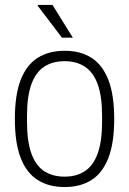

<svg xmlns="http://www.w3.org/2000/svg" viewBox="-20 -743 521 775"><path d="M241 12Q177 12 132 -16.5Q87 -45 63.5 -105.5Q40 -166 40 -263Q40 -360 63.5 -420.5Q87 -481 132 -509.5Q177 -538 241 -538Q305 -538 349.5 -509.5Q394 -481 417.5 -420.5Q441 -360 441 -263Q441 -166 417.5 -105.5Q394 -45 349.5 -16.5Q305 12 241 12ZM241 -30Q289 -30 323 -52.5Q357 -75 374.5 -124Q392 -173 392 -251V-275Q392 -354 374.5 -402.5Q357 -451 323 -473.5Q289 -496 241 -496Q192 -496 158 -473.5Q124 -451 106.5 -402.5Q89 -354 89 -275V-251Q89 -173 106.5 -124Q124 -75 158 -52.5Q192 -30 241 -30ZM274 -591H230L132 -720L133 -723H192Z"/></svg>

Font: Archivo SemiCondensed Thin
Style: Regular
Weight: 250
Width: 4
Designer: Hector Gatti
Foundry: Omnibus-Type
Version: Version 2.001